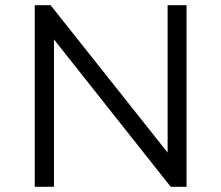

<svg xmlns="http://www.w3.org/2000/svg" viewBox="-20 -720 853 740"><path d="M114 0V-700H175L626 -132V-700H699V0H638L188 -568V0Z"/></svg>

Font: Modern
Style: Small
Weight: 400
Designer: Julieta Ulanovsky
Foundry: Julieta Ulanovsky
Version: Version 8.000